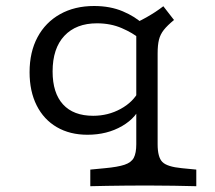

<svg xmlns="http://www.w3.org/2000/svg" viewBox="-20 -447 732 653"><path d="M277.4 11.3Q217.7 11.3 173.4 -14.5Q129 -40.3 104.8 -88.3Q80.6 -136.3 80.6 -201.6Q80.6 -270.2 107.7 -320.6Q134.7 -371 184.3 -398.8Q233.9 -426.6 300 -426.6Q354.8 -426.6 397.6 -408.5Q440.3 -390.3 465.3 -366.1L454 -316.1Q432.3 -334.7 394.4 -351.2Q356.5 -367.7 309.7 -367.7Q238.7 -367.7 198.8 -325Q158.9 -282.3 158.9 -204Q158.9 -130.6 194.4 -91.9Q229.8 -53.2 296.8 -53.2Q347.6 -53.2 390.3 -76.6Q433.1 -100 452.4 -137.9L461.3 -95.2Q446.8 -48.4 395.6 -18.5Q344.4 11.3 277.4 11.3ZM479.8 183.9Q439.5 183.9 406.5 184.3Q373.4 184.7 344.4 185.1Q315.3 185.5 287.1 186.3V129.8L337.1 125Q380.6 121 403.6 113.3Q426.6 105.6 435.1 89.5Q443.5 73.4 443.5 43.5V-206.5H516.1V43.5Q516.1 87.9 532.3 104Q548.4 120.2 598.4 125L647.6 129.8V186.3Q610.5 185.5 571.8 184.7Q533.1 183.9 479.8 183.9ZM443.5 -206.5V-414.5V-370.2Q462.1 -379 477.8 -387.9Q493.5 -396.8 507.7 -406Q521.8 -415.3 535.5 -425.8L571.8 -379Q549.2 -360.5 537.1 -345.2Q525 -329.8 520.6 -311.7Q516.1 -293.5 516.1 -265.3V-206.5Z"/></svg>

Font: Playfair 5pt SemiExpanded Light
Style: Regular
Weight: 300
Width: 6
Designer: Claus Eggers Sørensen
Foundry: Claus Eggers Sørensen
Version: Version 2.203